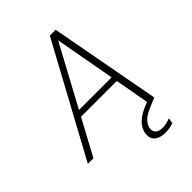

<svg xmlns="http://www.w3.org/2000/svg" viewBox="-261 -823 1143 1143"><g transform="rotate(-45 310.0 -252.0)"><path d="M-10 0 370 -700H419L549 0H502L385 -645L37 0ZM136 -227 158 -264H474L482 -227ZM447 196Q424 196 401.5 188Q379 180 367.5 161.5Q356 143 361 110Q365 89 377.5 69.5Q390 50 414 32Q438 14 476 -2L539 -27L549 0L481 29Q441 47 423.5 66.5Q406 86 401 107Q396 133 410.5 148Q425 163 454 163Q473 164 490.5 159.5Q508 155 523 149L517 184Q502 190 483.5 193Q465 196 447 196Z"/></g></svg>

Font: DM Sans 9pt ExtraLight
Style: Italic
Weight: 250
Italic angle: -10°
Version: Version 4.004;gftools[0.9.30]